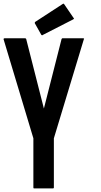

<svg xmlns="http://www.w3.org/2000/svg" viewBox="-60 -1053 561 1070"><path d="M407.2 -834Q351.6 -649.4 240.2 -282.2Q240.2 -190.4 240.2 -7.8Q240.2 -4.9 238.3 -3.9Q237.3 -2.9 235.4 -2.9Q200.2 -2.9 130.9 -2.9Q128.9 -2.9 127 -3.9Q126 -4.9 126 -7.8Q126 -99.6 126 -282.2Q70.3 -465.8 -40 -834Q-40 -834 -40 -835.9Q-40 -836.9 -39.1 -837.9Q-38.1 -837.9 -37.1 -838.9Q-36.1 -839.8 -35.2 -839.8Q3.9 -839.8 81.1 -839.8Q82 -839.8 84 -837.9Q85 -836.9 85.9 -835.9Q119.1 -706.1 184.6 -448.2Q217.8 -577.1 283.2 -835.9Q283.2 -836.9 285.2 -837.9Q286.1 -839.8 288.1 -839.8Q327.1 -839.8 404.3 -839.8Q404.3 -839.8 406.2 -838.9Q407.2 -837.9 408.2 -837.9Q409.2 -836.9 408.2 -835.9Q408.2 -834 407.2 -834ZM133.8 -923.8Q133.8 -924.8 133.8 -925.8Q133.8 -926.8 133.8 -926.8Q134.8 -928.7 135.7 -930.7Q187.5 -963.9 290 -1031.2Q292 -1033.2 293 -1032.2Q293.9 -1032.2 293.9 -1032.2Q296.9 -1032.2 297.9 -1029.3Q315.4 -1003.9 350.6 -952.1Q351.6 -952.1 352.5 -950.2Q352.5 -950.2 352.5 -949.2Q352.5 -949.2 351.6 -948.2Q351.6 -948.2 350.6 -947.3Q349.6 -946.3 348.6 -945.3Q292 -916 176.8 -857.4Q176.8 -856.4 176.8 -856.4Q175.8 -856.4 174.8 -856.4Q173.8 -856.4 171.9 -857.4Q170.9 -858.4 169.9 -859.4Q158.2 -880.9 133.8 -923.8Z"/></svg>

Font: Typeface
Style: Regular
Weight: 400
Version: Version 1.0